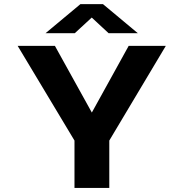

<svg xmlns="http://www.w3.org/2000/svg" viewBox="-20 -926 915 946"><path d="M347 0V-233.5L67 -700H250.5L432.5 -371.5L614 -700H797L518.5 -233.5V0ZM204.5 -762.5 376 -905.5H487.5L659 -762.5H515L432 -839.5L348.5 -762.5Z"/></svg>

Font: Trispace SemiExpanded
Style: Bold
Weight: 700
Width: 6
Designer: Tyler Finck
Foundry: Etcetera Type Company
Version: Version 1.210; ttfautohint (v1.8.3)